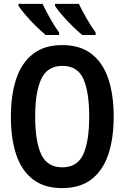

<svg xmlns="http://www.w3.org/2000/svg" viewBox="-20 -958 640 988"><path d="M299 10Q208 10 149.5 -35Q91 -80 63.5 -162Q36 -244 36 -357Q36 -471 64 -553.5Q92 -636 150.5 -681Q209 -726 300 -726Q392 -726 450.5 -681Q509 -636 537 -553.5Q565 -471 565 -358Q565 -245 537 -162.5Q509 -80 450.5 -35Q392 10 299 10ZM301 -97Q378 -97 408.5 -164Q439 -231 439 -359Q439 -485 409 -552Q379 -619 301 -619Q224 -619 192.5 -552Q161 -485 161 -358Q161 -230 192 -163.5Q223 -97 301 -97ZM403 -778Q381 -796 352 -824.5Q323 -853 298 -882Q273 -911 263 -928V-938H386Q402 -904 426.5 -861.5Q451 -819 472 -791V-778ZM215 -778Q193 -796 164 -824.5Q135 -853 110.5 -882Q86 -911 75 -928V-938H199Q215 -904 239 -861.5Q263 -819 284 -791V-778Z"/></svg>

Font: Noto Sans Mono SemiBold
Style: Regular
Weight: 600
Designer: Monotype Design Team
Foundry: Monotype Imaging Inc.
Version: Version 2.014; ttfautohint (v1.8.4.7-5d5b)